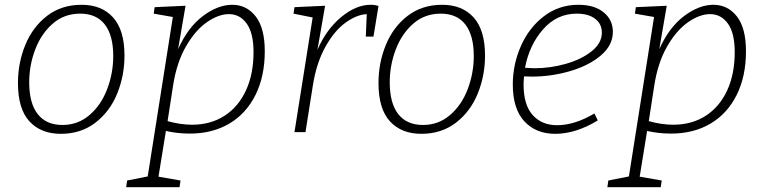

<svg xmlns="http://www.w3.org/2000/svg" viewBox="-20 -552 3188 802"><path d="M500 -320Q500 -236 469.5 -161Q439 -86 378.5 -39.5Q318 7 234 7Q151 7 103 -45Q55 -97 55 -205Q55 -290 86 -365Q117 -440 177 -486Q237 -532 321 -532Q405 -532 452.5 -479Q500 -426 500 -320ZM102 -208Q102 -121 137.5 -75.5Q173 -30 241 -30Q306 -30 354.5 -72Q403 -114 428 -180.5Q453 -247 453 -318Q453 -404 418 -449.5Q383 -495 315 -495Q248 -495 200 -453Q152 -411 127 -345Q102 -279 102 -208Z M1086 -338Q1086 -233 1047 -155Q1008 -77 937.5 -35.5Q867 6 773 6Q721 6 673 -5L642 186L734 202L730 230H507L511 202L597 185L702 -481L622 -495L626 -522L755 -528L724 -347Q765 -438 827.5 -485Q890 -532 950 -532Q1010 -532 1048 -483.5Q1086 -435 1086 -338ZM680 -46Q734 -31 782 -31Q860 -31 918 -68.5Q976 -106 1007.5 -174.5Q1039 -243 1039 -334Q1039 -414 1010.5 -453.5Q982 -493 936 -493Q893 -493 844.5 -459.5Q796 -426 757 -358.5Q718 -291 703 -195Z M1561 -527 1540 -399H1508L1512 -493Q1470 -491 1423.5 -457.5Q1377 -424 1339.5 -357Q1302 -290 1287 -196L1256 0H1210L1286 -479L1206 -495L1210 -522L1338 -528L1306 -344Q1343 -429 1405 -480.5Q1467 -532 1528 -532Q1547 -532 1561 -527Z M2006 -320Q2006 -236 1975.5 -161Q1945 -86 1884.5 -39.5Q1824 7 1740 7Q1657 7 1609 -45Q1561 -97 1561 -205Q1561 -290 1592 -365Q1623 -440 1683 -486Q1743 -532 1827 -532Q1911 -532 1958.5 -479Q2006 -426 2006 -320ZM1608 -208Q1608 -121 1643.5 -75.5Q1679 -30 1747 -30Q1812 -30 1860.5 -72Q1909 -114 1934 -180.5Q1959 -247 1959 -318Q1959 -404 1924 -449.5Q1889 -495 1821 -495Q1754 -495 1706 -453Q1658 -411 1633 -345Q1608 -279 1608 -208Z M2169 -233Q2167 -211 2167 -199Q2167 -114 2205 -71.5Q2243 -29 2307 -29Q2380 -29 2463 -78L2477 -49Q2385 7 2299 7Q2219 7 2170.5 -45Q2122 -97 2122 -199Q2122 -283 2156 -360Q2190 -437 2252.5 -484.5Q2315 -532 2396 -532Q2463 -532 2501.5 -500.5Q2540 -469 2540 -419Q2540 -363 2490 -320.5Q2440 -278 2361.5 -255Q2283 -232 2202 -232ZM2173 -269Q2201 -267 2214 -267Q2279 -267 2344 -285.5Q2409 -304 2451.5 -338Q2494 -372 2494 -416Q2494 -452 2466 -473.5Q2438 -495 2389 -495Q2306 -495 2248.5 -429.5Q2191 -364 2173 -269Z M3096 -338Q3096 -233 3057 -155Q3018 -77 2947.5 -35.5Q2877 6 2783 6Q2731 6 2683 -5L2652 186L2744 202L2740 230H2517L2521 202L2607 185L2712 -481L2632 -495L2636 -522L2765 -528L2734 -347Q2775 -438 2837.5 -485Q2900 -532 2960 -532Q3020 -532 3058 -483.5Q3096 -435 3096 -338ZM2690 -46Q2744 -31 2792 -31Q2870 -31 2928 -68.5Q2986 -106 3017.5 -174.5Q3049 -243 3049 -334Q3049 -414 3020.5 -453.5Q2992 -493 2946 -493Q2903 -493 2854.5 -459.5Q2806 -426 2767 -358.5Q2728 -291 2713 -195Z"/></svg>

Font: Bitter Pro Light
Style: Italic
Weight: 300
Italic angle: -9°
Designer: Sol Matas, and Bitter project Authors
Foundry: Sol Matas
Version: Version 1.010